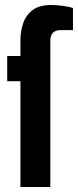

<svg xmlns="http://www.w3.org/2000/svg" viewBox="-20 -751 313 771"><path d="M62 0V-425H9V-526H62V-590Q62 -625 73 -657.5Q84 -690 111 -710.5Q138 -731 186 -731Q207 -731 232.5 -727.5Q258 -724 273 -719V-630H224Q182 -630 182 -587V0Z"/></svg>

Font: Archivo Narrow
Style: Bold
Weight: 700
Designer: Hector Gatti
Foundry: Omnibus-Type
Version: Version 3.002